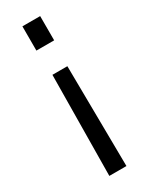

<svg xmlns="http://www.w3.org/2000/svg" viewBox="-185 -538 598 768"><g transform="rotate(-30 114.0 -154.0)"><path d="M154 -500V-388H72V-500ZM148 -272 153 192H74L79 -272Z"/></g></svg>

Font: Titillium Web[RUS by Daymarius]
Style: Regular
Weight: 400
Designer: Cyrillization by Daymarius
Foundry: Cyrillization by Daymarius
Version: Version 1.002 September 11, 2018